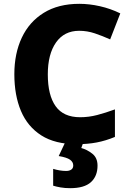

<svg xmlns="http://www.w3.org/2000/svg" viewBox="-20 -744 683 1004"><path d="M394 -583Q316 -583 273 -522Q230 -461 230 -355Q230 -246 271 -188.5Q312 -131 399 -131Q444 -131 488 -142.5Q532 -154 581 -172V-28Q533 -8 485.5 1Q438 10 382 10Q268 10 196 -36Q124 -82 89.5 -164Q55 -246 55 -356Q55 -464 94 -547Q133 -630 209 -677Q285 -724 395 -724Q447 -724 502.5 -711.5Q558 -699 609 -674L556 -538Q516 -556 476 -569.5Q436 -583 394 -583ZM490 122Q490 177 455.5 208.5Q421 240 347 240Q319 240 296.5 236Q274 232 258 227V139Q274 144 292 147Q310 150 326 150Q342 150 352.5 143Q363 136 363 121Q363 103 346 91Q329 79 287 72L321 0H416L405 30Q435 38 462.5 59.5Q490 81 490 122Z"/></svg>

Font: Noto Sans Malayalam ExtraBold
Style: Regular
Weight: 800
Designer: Jelle Bosma - Monotype Design Team
Foundry: Monotype Imaging Inc.
Version: Version 2.104; ttfautohint (v1.8.4.7-5d5b)